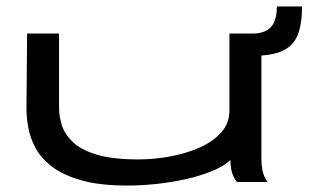

<svg xmlns="http://www.w3.org/2000/svg" viewBox="-20 -564 1040 595"><path d="M375 11Q288 11 231 -5.5Q174 -22 140 -48.5Q106 -75 89.5 -106.5Q73 -138 67.5 -169.5Q62 -201 62 -226L64 -460H163V-229Q163 -204 171.5 -176.5Q180 -149 205 -124.5Q230 -100 279 -85Q328 -70 409 -70Q457 -70 506.5 -79Q556 -88 598 -106.5Q640 -125 665.5 -153.5Q691 -182 691 -222V-460H790V-71Q790 -53 793.5 -35.5Q797 -18 809 0H714Q702 -16 698 -33Q694 -50 694 -68Q674 -49 637.5 -34Q601 -19 556.5 -9Q512 1 465 6Q418 11 375 11ZM916 -544Q916 -489 902.5 -455.5Q889 -422 855.5 -406.5Q822 -391 762 -391V-460Q800 -460 819 -479.5Q838 -499 838 -544Z"/></svg>

Font: Inconsolata UltraExpanded Medium
Style: Regular
Weight: 500
Width: 9
Monospace: yes
Designer: Raph Levien, Cyreal, Brenton Simpson
Foundry: Raph Levien, Cyreal, Google
Version: Version 3.001; ttfautohint (v1.8.2.53-6de2)